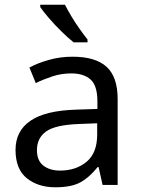

<svg xmlns="http://www.w3.org/2000/svg" viewBox="-20 -786 601 816"><path d="M288 -545Q386 -545 433 -502Q480 -459 480 -365V0H416L399 -76H395Q360 -32 321.5 -11Q283 10 215 10Q142 10 94 -28.5Q46 -67 46 -149Q46 -229 109 -272.5Q172 -316 303 -320L394 -323V-355Q394 -422 365 -448Q336 -474 283 -474Q241 -474 203 -461.5Q165 -449 132 -433L105 -499Q140 -518 188 -531.5Q236 -545 288 -545ZM314 -259Q214 -255 175.5 -227Q137 -199 137 -148Q137 -103 164.5 -82Q192 -61 235 -61Q303 -61 348 -98.5Q393 -136 393 -214V-262ZM256 -766Q267 -744 283.5 -716.5Q300 -689 318.5 -663Q337 -637 352 -618V-606H293Q270 -624 241 -652.5Q212 -681 187.5 -709.5Q163 -738 151 -756V-766Z"/></svg>

Font: Noto Sans Old Sogdian
Style: Regular
Weight: 400
Designer: Monotype Design Team
Foundry: Monotype Imaging Inc.
Version: Version 2.002; ttfautohint (v1.8.4.7-5d5b)